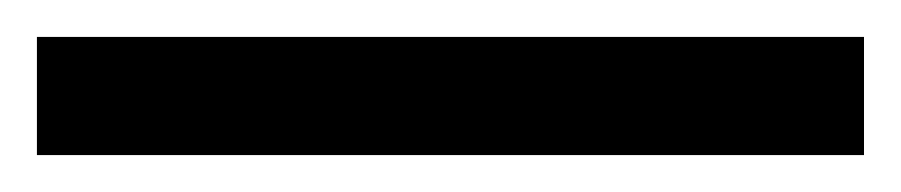

<svg xmlns="http://www.w3.org/2000/svg" viewBox="-22 70 488 104"><path d="M446 154V90H-2V154Z"/></svg>

Font: Noto Sans Hebrew Droid Medium
Style: Regular
Weight: 500
Designer: Monotype Design Team
Foundry: Monotype Imaging Inc.
Version: Version 1.100